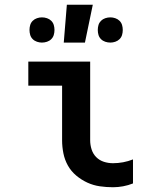

<svg xmlns="http://www.w3.org/2000/svg" viewBox="-20 -779 640 807"><path d="M455 8Q427 8 399.5 4Q372 0 347 -11.5Q322 -23 300.5 -41Q279 -59 265.5 -83Q252 -107 246.5 -134.5Q241 -162 241 -189V-419H99V-520H359V-189Q359 -170 365 -151Q371 -132 384.5 -118.5Q398 -105 416.5 -99Q435 -93 455 -93Q476 -93 497.5 -97Q519 -101 539 -109V-8Q519 0 497.5 4Q476 8 455 8ZM444 -600Q433 -600 422.5 -603.5Q412 -607 404.5 -614.5Q397 -622 394 -632Q391 -642 391 -653Q391 -664 394 -674Q397 -684 404.5 -691.5Q412 -699 422.5 -702.5Q433 -706 444 -706Q454 -706 464.5 -702.5Q475 -699 482.5 -691.5Q490 -684 493 -674Q496 -664 496 -653Q496 -642 493 -632Q490 -622 482.5 -614.5Q475 -607 464.5 -603.5Q454 -600 444 -600ZM156 -600Q146 -600 135.5 -603.5Q125 -607 117.5 -614.5Q110 -622 107 -632Q104 -642 104 -653Q104 -664 107 -674Q110 -684 117.5 -691.5Q125 -699 135.5 -702.5Q146 -706 156 -706Q167 -706 177.5 -702.5Q188 -699 195.5 -691.5Q203 -684 206 -674Q209 -664 209 -653Q209 -642 206 -632Q203 -622 195.5 -614.5Q188 -607 177.5 -603.5Q167 -600 156 -600ZM248 -600 261 -759H370L337 -600Z"/></svg>

Font: Iosevka HT Extended
Style: Bold
Weight: 700
Width: 7
Monospace: yes
Designer: Belleve Invis
Foundry: Belleve Invis
Version: Version 32.3.0; ttfautohint (v1.8.4)